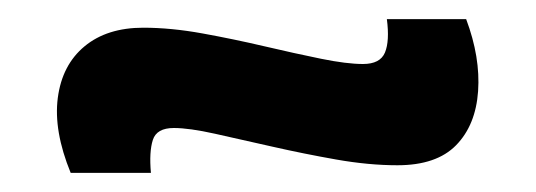

<svg xmlns="http://www.w3.org/2000/svg" viewBox="-20 -418 561 201"><path d="M396 -245Q366 -245 332 -251Q298 -257 265 -264.5Q232 -272 205 -278Q178 -284 162 -284Q144 -284 140 -271.5Q136 -259 138 -237H54Q36 -281 40.5 -315.5Q45 -350 68.5 -369.5Q92 -389 130 -389Q159 -389 192 -383Q225 -377 257 -369.5Q289 -362 316 -356.5Q343 -351 360 -351Q378 -351 383 -363Q388 -375 385 -398H468Q483 -358 480.5 -322.5Q478 -287 457.5 -266Q437 -245 396 -245Z"/></svg>

Font: Bricolage Grotesque 16pt SemiBold
Style: Regular
Weight: 600
Version: Version 1.001;gftools[0.9.33.dev8+g029e19f]